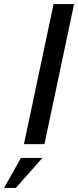

<svg xmlns="http://www.w3.org/2000/svg" viewBox="-111 -710 385 946"><path d="M153 -690H254L108 0H7ZM-8 68H98L-33 216H-91Z"/></svg>

Font: Decalotype Medium Italic
Style: Regular
Weight: 500
Italic angle: -12°
Designer: Alfredo Marco Pradil
Foundry: Alfredo Marco Pradil
Version: Version 1.0